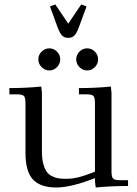

<svg xmlns="http://www.w3.org/2000/svg" viewBox="-20 -834 613 861"><path d="M22 -411.1V-439Q94.7 -439 165 -445.8L168 -418V-154.8Q168 -122.6 174.1 -99.6Q180.2 -76.7 189.5 -63.7Q198.7 -50.8 213.9 -43.5Q229 -36.1 242.9 -34.2Q256.8 -32.2 275.9 -32.2Q303.2 -32.2 330.8 -38.8Q358.4 -45.4 405.8 -64V-371.1Q405.8 -396.5 398.7 -403.8Q391.6 -411.1 367.2 -411.1H334V-439Q407.2 -439 477.1 -445.8L480 -418V-65.9Q480 -41 487.1 -33.4Q494.1 -25.9 519 -25.9H554.2V0Q479.5 0 409.2 6.8L405.8 -21V-35.2Q298.8 6.8 231.9 6.8Q162.1 6.8 128.2 -28.6Q94.2 -64 94.2 -149.9V-371.1Q94.2 -396 87.2 -403.6Q80.1 -411.1 55.2 -411.1ZM166.5 -533Q151.9 -547.9 151.9 -567.9Q151.9 -587.9 166.5 -602.5Q181.2 -617.2 201.2 -617.2Q221.2 -617.2 235.6 -602.5Q250 -587.9 250 -567.9Q250 -547.9 235.6 -533Q221.2 -518.1 201.2 -518.1Q181.2 -518.1 166.5 -533ZM204.1 -805.2 228 -814 286.1 -728 344.2 -814 368.2 -805.2 334 -712.9Q324.2 -685.5 313.7 -674.8Q303.2 -664.1 286.1 -664.1Q269 -664.1 258.3 -674.8Q247.6 -685.5 237.8 -712.9ZM336.4 -533Q321.8 -547.9 321.8 -567.9Q321.8 -587.9 336.4 -602.5Q351.1 -617.2 371.1 -617.2Q391.1 -617.2 405.5 -602.5Q419.9 -587.9 419.9 -567.9Q419.9 -547.9 405.5 -533Q391.1 -518.1 371.1 -518.1Q351.1 -518.1 336.4 -533Z"/></svg>

Font: Dihjauti S
Style: Regular
Weight: 400
Designer: T. Christopher White
Version: Version 3.0.0